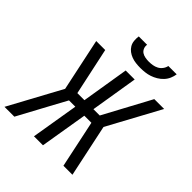

<svg xmlns="http://www.w3.org/2000/svg" viewBox="-255 -1111 1267 1267"><g transform="rotate(45 378.5 -477.5)"><path d="M2 0 201 -367 123 -735H207L278 -404H344L398 -735H482L428 -404H487L566 -551L665 -735H757L558 -368L636 0H552L482 -331H416L361 0H277L332 -331H273L210 -215L94 0ZM454 -815Q433 -815 412 -817.5Q391 -820 372 -827Q353 -834 337 -846Q321 -858 311 -875Q301 -892 299 -913Q297 -934 300 -955H378Q375 -938 381.5 -922.5Q388 -907 401 -898.5Q414 -890 431 -887Q448 -884 465 -884Q482 -884 500 -887Q518 -890 534 -898.5Q550 -907 561.5 -922.5Q573 -938 576 -955H654Q651 -934 642 -913Q633 -892 617 -875Q601 -858 581 -846Q561 -834 540 -827Q519 -820 497 -817.5Q475 -815 454 -815Z"/></g></svg>

Font: Iosevka Custom Oblique
Style: Regular
Weight: 400
Italic angle: -9°
Designer: Belleve Invis
Foundry: Belleve Invis
Version: Version 27.0.1